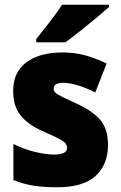

<svg xmlns="http://www.w3.org/2000/svg" viewBox="-20 -786 513 816"><path d="M439 -170Q439 -87 386.5 -38.5Q334 10 221 10Q169 10 125 3.5Q81 -3 37 -21V-174Q81 -152 128.5 -140.5Q176 -129 210 -129Q265 -129 265 -158Q265 -169 257 -178Q249 -187 226.5 -198.5Q204 -210 160 -229Q98 -257 67 -296Q36 -335 36 -400Q36 -480 92.5 -521.5Q149 -563 246 -563Q297 -563 341.5 -551Q386 -539 433 -516L385 -393Q350 -411 313.5 -422.5Q277 -434 250 -434Q208 -434 208 -410Q208 -400 215.5 -392.5Q223 -385 244 -374.5Q265 -364 307 -345Q371 -316 405 -277.5Q439 -239 439 -170ZM443 -756Q423 -738 389.5 -710Q356 -682 320 -653.5Q284 -625 258 -606H134V-620Q159 -652 191 -692.5Q223 -733 244 -766H443Z"/></svg>

Font: Noto Sans Gurmukhi UI SemiCondensed Black
Style: Regular
Weight: 900
Width: 4
Designer: Jelle Bosma - Monotype Design Team
Foundry: Monotype Imaging Inc.
Version: Version 2.004; ttfautohint (v1.8.4.7-5d5b)